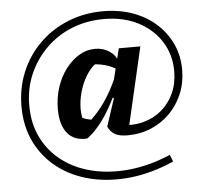

<svg xmlns="http://www.w3.org/2000/svg" viewBox="-58 -738 1063 1003"><g transform="rotate(-5 473.0 -236.5)"><path d="M815 137Q697 189 585.5 200.5Q474 212 377 188.5Q280 165 207 109.5Q134 54 92.5 -29Q51 -112 51 -218Q51 -316 86.5 -400Q122 -484 185.5 -546Q249 -608 334 -642.5Q419 -677 518 -677Q602 -677 672.5 -652Q743 -627 795 -580.5Q847 -534 875.5 -472Q904 -410 904 -336Q904 -269 880 -211.5Q856 -154 813.5 -111Q771 -68 714 -44Q657 -20 591 -20Q550 -20 526.5 -32Q503 -44 488 -74L536 -220L522 -226L584 -477H697L598 -49L558 -77Q621 -67 676.5 -81.5Q732 -96 773.5 -131Q815 -166 838.5 -217.5Q862 -269 862 -333Q862 -420 818.5 -488.5Q775 -557 698 -596.5Q621 -636 520 -636Q429 -636 351.5 -605Q274 -574 216 -517Q158 -460 125 -384.5Q92 -309 92 -220Q92 -123 130 -48Q168 27 235.5 77Q303 127 392.5 148Q482 169 586 158.5Q690 148 801 101ZM379 -22Q312 -17 275.5 -60.5Q239 -104 239 -188Q239 -248 256.5 -301.5Q274 -355 305 -396Q336 -437 375.5 -461Q415 -485 460 -485Q503 -485 535.5 -463Q568 -441 576 -407L573 -363Q543 -385 504.5 -395.5Q466 -406 420 -406L467 -414Q439 -398 415.5 -364.5Q392 -331 377 -288Q362 -245 358.5 -200Q355 -155 366 -118L347 -140Q379 -120 419 -117L393 -104Q428 -135 456 -169.5Q484 -204 509 -247.5Q534 -291 559 -348L580 -336Q532 -215 482.5 -138Q433 -61 379 -22Z"/></g></svg>

Font: Piazzolla Thin ExtraBold
Style: Regular
Weight: 800
Version: Version 2.005